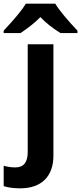

<svg xmlns="http://www.w3.org/2000/svg" viewBox="-76 -786 442 1046"><path d="M-56 -606H36C81 -636 117 -665 144 -693C171 -664 207 -635 253 -606H346V-619C297 -670 244 -733 225 -766H65C44 -731 3 -682 -56 -619ZM34 240C149 240 215 176 215 62V-545H75V42C75 97 54 126 8 126C-14 126 -35 123 -56 117V228C-31 236 -1 240 34 240Z"/></svg>

Font: Kathrein 75 Bold
Style: Regular
Weight: 700
Designer: Lazydogs Typefoundry, based on Open Sans by Ascender Corporation
Foundry: Lazydogs Typefoundry
Version: Version 1.003;PS 001.003;hotconv 1.0.88;makeotf.lib2.5.64775